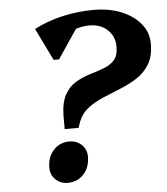

<svg xmlns="http://www.w3.org/2000/svg" viewBox="-52 -753 709 813"><g transform="rotate(-5 302.5 -346.0)"><path d="M210 -214V-271Q211 -327 229 -359.5Q247 -392 275.5 -409Q304 -426 335.5 -435.5Q367 -445 395.5 -455.5Q424 -466 441.5 -485Q459 -504 459 -542Q459 -586 429.5 -614Q400 -642 353 -642Q315 -642 283 -628Q251 -614 223 -587L236 -666H317L212 -510H189L122 -647Q177 -676 242.5 -691Q308 -706 376 -706Q442 -706 493.5 -685Q545 -664 575 -627Q605 -590 605 -543Q605 -490 585 -456.5Q565 -423 532.5 -401.5Q500 -380 461.5 -364.5Q423 -349 386 -333.5Q349 -318 320.5 -296.5Q292 -275 278 -240L269 -214ZM203 14Q173 14 152 -6Q131 -26 131 -56Q131 -102 157.5 -131Q184 -160 225 -160Q256 -160 277 -140Q298 -120 298 -90Q298 -44 271.5 -15Q245 14 203 14Z"/></g></svg>

Font: Platypi Light SemiBold
Style: Italic
Weight: 600
Italic angle: -13°
Version: Version 1.200